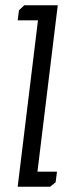

<svg xmlns="http://www.w3.org/2000/svg" viewBox="-20 -708 279 728"><path d="M52 -669 72 -688H199L122 -57H196L191 -17L170 0H47L124 -631H47Z"/></svg>

Font: Zilla Slab Regular
Style: Italic
Weight: 400
Italic angle: -6°
Designer: Typotheque.com
Foundry: Typotheque type foundry
Version: Version 1.1; 2017; ttfautohint (v1.6)